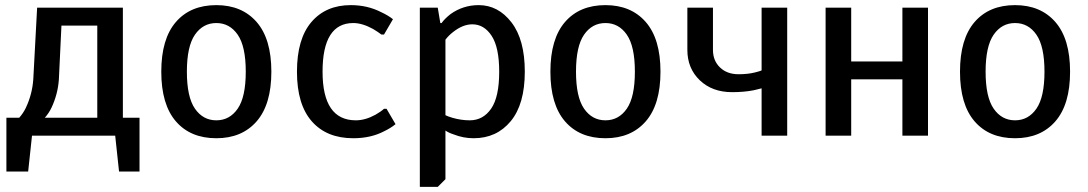

<svg xmlns="http://www.w3.org/2000/svg" viewBox="-20 -530 4250 750"><path d="M5 140V-70H55Q71 -88 81 -109Q106 -162 110 -220L125 -500H460V-70H525V140H445L430 0H105L90 140ZM155 -70H360V-430H220L210 -220Q206 -162 181 -109Q171 -88 155 -70Z M825 10Q724 10 667 -56Q610 -122 610 -250Q610 -378 667 -444Q724 -510 825 -510Q925 -510 982.5 -444Q1040 -378 1040 -250Q1040 -122 982.5 -56Q925 10 825 10ZM741.5 -105.5Q773 -60 825 -60Q877 -60 908.5 -105.5Q940 -151 940 -250Q940 -349 908.5 -394.5Q877 -440 825 -440Q773 -440 741.5 -394.5Q710 -349 710 -250Q710 -151 741.5 -105.5Z M1360 10Q1256 10 1198 -56Q1140 -122 1140 -250Q1140 -378 1196.5 -444Q1253 -510 1350 -510Q1416 -510 1470 -482Q1496 -470 1515 -455L1480 -395H1470Q1457 -405 1437 -417Q1395 -440 1360 -440Q1240 -440 1240 -250Q1240 -60 1370 -60Q1407 -60 1447 -82Q1468 -94 1480 -105H1490L1525 -45Q1507 -30 1480 -17Q1428 10 1360 10Z M1620 200V-500H1690L1700 -440H1705Q1716 -456 1740 -475Q1789 -510 1850 -510Q1926 -510 1978 -442.5Q2030 -375 2030 -250Q2030 -123 1975 -56.5Q1920 10 1830 10Q1790 10 1752 -5Q1733 -11 1720 -20V170L1690 200ZM1815 -60Q1867 -60 1898.5 -105.5Q1930 -151 1930 -250Q1930 -345 1900.5 -390Q1871 -435 1825 -435Q1788 -435 1750 -405Q1733 -392 1720 -375V-80Q1730 -75 1747 -70Q1781 -60 1815 -60Z M2345 10Q2244 10 2187 -56Q2130 -122 2130 -250Q2130 -378 2187 -444Q2244 -510 2345 -510Q2445 -510 2502.5 -444Q2560 -378 2560 -250Q2560 -122 2502.5 -56Q2445 10 2345 10ZM2261.5 -105.5Q2293 -60 2345 -60Q2397 -60 2428.5 -105.5Q2460 -151 2460 -250Q2460 -349 2428.5 -394.5Q2397 -440 2345 -440Q2293 -440 2261.5 -394.5Q2230 -349 2230 -250Q2230 -151 2261.5 -105.5Z M2955 0V-185Q2949 -183 2937 -180.5Q2925 -178 2922 -177Q2885 -170 2840 -170Q2762 -170 2713.5 -216.5Q2665 -263 2665 -335V-500H2765V-335Q2765 -293 2792.5 -266.5Q2820 -240 2865 -240Q2901 -240 2929 -247Q2933 -248 2942 -250.5Q2951 -253 2955 -255V-500H3055V0Z M3205 0V-500H3305V-290H3505V-500H3605V0H3505V-220H3305V0Z M3945 10Q3844 10 3787 -56Q3730 -122 3730 -250Q3730 -378 3787 -444Q3844 -510 3945 -510Q4045 -510 4102.5 -444Q4160 -378 4160 -250Q4160 -122 4102.5 -56Q4045 10 3945 10ZM3861.5 -105.5Q3893 -60 3945 -60Q3997 -60 4028.5 -105.5Q4060 -151 4060 -250Q4060 -349 4028.5 -394.5Q3997 -440 3945 -440Q3893 -440 3861.5 -394.5Q3830 -349 3830 -250Q3830 -151 3861.5 -105.5Z"/></svg>

Font: Scada
Style: Regular
Weight: 400
Designer: Jovanny Lemonad
Foundry: Jovanny Lemonad
Version: Version 4.100;PS 004.100;hotconv 1.0.88;makeotf.lib2.5.64775